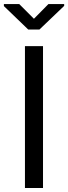

<svg xmlns="http://www.w3.org/2000/svg" viewBox="-30 -942 342 962"><path d="M185.5 0H95V-711H185.5ZM167.5 -794H111.5L-10.5 -911.5V-921.5H66.5L140 -848L212.5 -921.5H291.5V-912.5Z"/></svg>

Font: Roberto Sans
Style: Regular
Weight: 400
Designer: Google (font) & Cristiano Sobral (main changes)
Version: Version 1.500; ttfautohint (v1.8.4.7-5d5b-dirty)